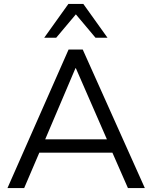

<svg xmlns="http://www.w3.org/2000/svg" viewBox="-20 -957 775 977"><path d="M18 0ZM18 0 329 -705H401L717 0H631L552 -180H180L103 0ZM364 -610 210 -248H524L366 -610ZM205 -765 328 -937H404L527 -765H466L366 -884L266 -765Z"/></svg>

Font: Winston
Style: Regular
Weight: 400
Designer: Original fonts by Vernon Adams / Changes by Cristiano Sobral
Foundry: Original fonts by Vernon Adams / Changes by Cristiano Sobral
Version: Version 2.503;July 17, 2020;FontCreator 13.0.0.2655 64-bit